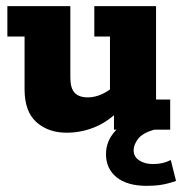

<svg xmlns="http://www.w3.org/2000/svg" viewBox="-20 -422 597 625"><path d="M197 10Q137 10 98.5 -24.5Q60 -59 60 -131V-303H4V-402H209V-170Q209 -135 223 -120Q237 -105 266 -105Q289 -105 313 -116Q337 -127 356 -147L338 -112V-303H287V-402H488V-98H534V0H351V-65L372 -67Q334 -27 289.5 -8.5Q245 10 197 10ZM458 183Q394 183 359.5 155Q325 127 325 80Q325 37 355.5 4Q386 -29 436 -45L482 0Q444 11 429.5 30Q415 49 415 67Q415 88 433 100Q451 112 477 112Q495 112 508 109Q521 106 536 99L553 167Q527 176 505.5 179.5Q484 183 458 183Z"/></svg>

Font: Rokkitt ExtraBold
Style: Regular
Weight: 800
Version: Version 3.103